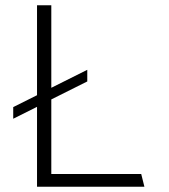

<svg xmlns="http://www.w3.org/2000/svg" viewBox="-20 -706 640 726"><path d="M120 0V-302L30 -257V-301L120 -346V-686H174V-374L310 -442V-398L174 -330V-48H514L526 0Z"/></svg>

Font: Chivo Mono Medium Thin
Style: Regular
Weight: 250
Monospace: yes
Version: Version 1.008